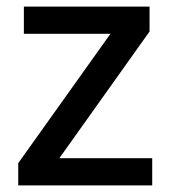

<svg xmlns="http://www.w3.org/2000/svg" viewBox="-20 -559 515 579"><path d="M439 0H35V-67L313 -457H52V-539H431V-464L159 -82H439Z"/></svg>

Font: Noto Sans Sinhala Medium
Style: Regular
Weight: 500
Designer: Jelle Bosma - Monotype Design Team
Foundry: Monotype Imaging Inc.
Version: Version 2.006; ttfautohint (v1.8.4.7-5d5b)